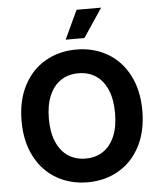

<svg xmlns="http://www.w3.org/2000/svg" viewBox="-61 -986 876 1047"><g transform="rotate(-5 376.5 -462.0)"><path d="M377 9.8Q282.2 9.8 207 -33.7Q131.8 -77.1 88.9 -159.4Q45.9 -241.7 45.9 -353.5Q45.9 -465.8 88.9 -548.1Q131.8 -630.4 207 -673.6Q282.2 -716.8 377 -716.8Q471.2 -716.8 546.1 -673.6Q621.1 -630.4 664.1 -548.1Q707 -465.8 707 -353.5Q707 -241.2 664.1 -158.9Q621.1 -76.7 546.1 -33.4Q471.2 9.8 377 9.8ZM377 -586.9Q321.8 -586.9 281 -559.8Q240.2 -532.7 217.8 -480.2Q195.3 -427.7 195.3 -353.5Q195.3 -279.3 217.8 -226.8Q240.2 -174.3 281 -147.2Q321.8 -120.1 377 -120.1Q432.1 -120.1 472.7 -147.2Q513.2 -174.3 535.4 -226.6Q557.6 -278.8 557.6 -353.5Q557.6 -428.2 535.4 -480.5Q513.2 -532.7 472.7 -559.8Q432.1 -586.9 377 -586.9ZM397.5 -932.6H532.2L426.8 -775.4H324.2Z"/></g></svg>

Font: Pretendard
Style: Bold
Weight: 700
Designer: Base glyphs from Inter by Rasmus Andersson; Hangeul glyphs from Noto Sans CJK(Source Han Sans) by Jang Soo-young and Kan
Foundry: Kil Hyung-jin
Version: Version 1.309